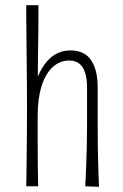

<svg xmlns="http://www.w3.org/2000/svg" viewBox="-20 -717 474 739"><path d="M81 0Q81 0 81.5 -27Q82 -54 82.5 -98.5Q83 -143 83.5 -197Q84 -251 84 -305Q84 -349 83.5 -401.5Q83 -454 82.5 -506Q82 -558 81.5 -601Q81 -644 81 -670.5Q81 -697 81 -697H128Q128 -697 128 -667Q128 -637 127.5 -588.5Q127 -540 126 -483Q125 -426 125 -370Q125 -314 125 -271Q125 -217 125 -168.5Q125 -120 125.5 -82Q126 -44 126.5 -22Q127 0 127 0ZM361 2 308 0Q309 -17 310 -38Q311 -59 312 -86.5Q313 -114 314 -150.5Q315 -187 315 -235Q315 -263 315 -287.5Q315 -312 315 -334.5Q315 -357 315 -379Q315 -416 307 -439Q299 -462 284 -473Q269 -484 246 -484Q210 -484 182.5 -458.5Q155 -433 140 -385.5Q125 -338 125 -271L97 -247Q97 -292 102.5 -333.5Q108 -375 120.5 -409Q133 -443 151.5 -469Q170 -495 195 -509Q220 -523 252 -523Q284 -523 307 -508.5Q330 -494 343 -462Q356 -430 356 -379Q356 -350 356 -332.5Q356 -315 356 -295.5Q356 -276 356 -238Q356 -186 356.5 -149Q357 -112 358 -85.5Q359 -59 359.5 -38Q360 -17 361 2Z"/></svg>

Font: Truculenta ExtraLight
Style: Regular
Weight: 250
Version: Version 1.002